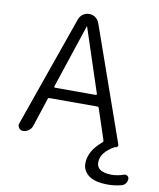

<svg xmlns="http://www.w3.org/2000/svg" viewBox="-100 -831 919 1107"><g transform="rotate(10 359.5 -278.0)"><path d="M609.4 197.3Q532.2 197.3 495.6 169.9Q459 142.6 459 99.6Q459 26.4 535.2 -37.1Q541 -42 539.1 -48.8L479.5 -228.5Q477.5 -235.4 470.7 -235.4H189.5Q182.6 -235.4 180.7 -228.5L126 -61.5Q120.1 -43.9 105 -33.2Q89.8 -22.5 72.3 -22.5Q56.6 -22.5 47.9 -35.2Q42 -43 42 -51.8Q42 -56.6 43.9 -61.5L272.5 -710.9Q279.3 -729.5 295.4 -741.2Q311.5 -752.9 332 -752.9Q352.5 -752.9 368.7 -741.2Q384.8 -729.5 391.6 -710.9L627 -42Q629.9 -35.2 625.5 -28.8Q621.1 -22.5 613.3 -22.5Q610.4 -22.5 608.4 -21.5Q531.2 22.5 531.2 80.1Q531.2 136.7 617.2 137.7Q654.3 137.7 689.5 125Q700.2 121.1 709.5 127.4Q718.8 133.8 718.8 144.5Q718.8 159.2 710.4 170.9Q702.1 182.6 688.5 186.5Q649.4 197.3 609.4 197.3ZM206.1 -306.6Q205.1 -303.7 207 -301.8Q209 -299.8 210.9 -299.8H449.2Q452.1 -299.8 454.1 -301.8Q456.1 -303.7 455.1 -306.6L332 -679.7Q332 -680.7 331.1 -680.7Q330.1 -680.7 330.1 -679.7Z"/></g></svg>

Font: Gen Jyuu Gothic P Normal
Style: Regular
Weight: 300
Designer: [Source Han Sans]
Ryoko NISHIZUKA  (kana & ideographs); Paul D. Hunt (Latin, Greek & Cyrillic); Wenlong ZHANG  (bopomofo
Version: Version 1.002.20150607